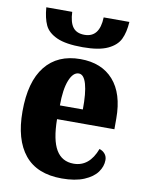

<svg xmlns="http://www.w3.org/2000/svg" viewBox="-86 -820 671 890"><g transform="rotate(10 249.5 -374.5)"><path d="M34 -265Q34 -405 92 -477.5Q150 -550 257 -550Q357 -550 412.5 -487.5Q468 -425 468 -308V-257H198Q199 -159 226.5 -113Q254 -67 309 -67Q383 -67 416 -155Q432 -150 442 -138Q452 -126 452 -109Q452 -79 432.5 -52Q413 -25 371.5 -7.5Q330 10 267 10Q150 10 92 -61Q34 -132 34 -265ZM308 -322Q309 -399 297 -441Q285 -483 261 -483Q234 -483 217 -440.5Q200 -398 200 -322ZM59 -759H181Q183 -710 200.5 -687Q218 -664 255 -664Q326 -664 329 -759H450Q447 -710 431.5 -677.5Q416 -645 374.5 -625.5Q333 -606 257 -606Q177 -606 135 -625Q93 -644 78 -676Q63 -708 59 -759Z"/></g></svg>

Font: Noto Serif CondBlack
Style: Regular
Weight: 900
Width: 3
Designer: Monotype Design Team
Foundry: Monotype Imaging Inc.
Version: Version 1.001